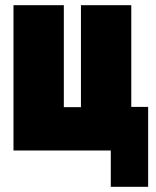

<svg xmlns="http://www.w3.org/2000/svg" viewBox="-20 -580 601 740"><path d="M486 -560V-168H551V140H407V0H32V-560H226V-167H292V-560Z"/></svg>

Font: Tektur Condensed ExtraBold
Style: Regular
Weight: 800
Width: 3
Designer: Adam Jagosz
Foundry: Adam Jagosz
Version: Version 1.005;gftools[0.9.30]